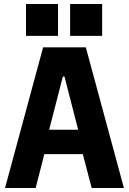

<svg xmlns="http://www.w3.org/2000/svg" viewBox="-20 -933 640 953"><path d="M435 0 391 -168H200L157 0H5L194 -698H406L595 0ZM300 -553H292L224 -289H368ZM487 -913V-755H328V-913ZM268 -913V-755H109V-913Z"/></svg>

Font: iA Writer Duo S
Style: Bold
Weight: 700
Designer: Mike Abbink, Paul van der Laan, Pieter van Rosmalen, Oliver Reichenstein
Foundry: Bold Monday and Information Architects Inc.
Version: Version 2.000